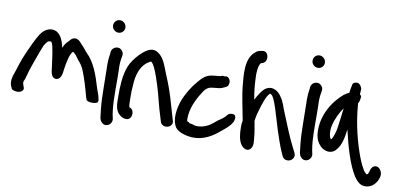

<svg xmlns="http://www.w3.org/2000/svg" viewBox="-77 -961 2860 1361"><g transform="rotate(10 1353.0 -280.0)"><path d="M250 -435C259 -398 265 -342 271 -300C275 -263 279 -227 307 -221C309 -221 312 -220 314 -220C352 -222 356 -272 358 -291C364 -337 377 -411 399 -430C401 -431 406 -429 422 -412L446 -380V-379C464 -361 477 -342 489 -314C509 -267 533 -185 548 -128L554 -111C567 -94 619 -96 633 -107C638 -115 639 -123 636 -132L631 -154V-155C627 -165 621 -182 613 -206C586 -296 557 -384 494 -443C479 -460 466 -479 446 -498C421 -531 387 -542 357 -499C340 -485 328 -466 320 -445C310 -489 293 -543 249 -557C211 -569 180 -549 162 -531C150 -518 139 -501 128 -481C116 -458 98 -423 76 -372C41 -294 37 -266 17 -209C6 -180 -3 -148 11 -112L12 -113L18 -97C26 -85 54 -82 71 -84C88 -88 111 -102 98 -126L93 -141C88 -155 89 -160 98 -180L99 -181V-182C104 -199 110 -219 116 -242C124 -271 177 -416 187 -438C195 -452 203 -463 209 -468L210 -470C215 -473 218 -474 223 -475H229C230 -475 233 -474 236 -474C242 -466 247 -454 250 -438Z M693 -620C717 -620 736 -639 736 -663C736 -688 715 -709 690 -709C664 -709 647 -687 647 -665C647 -639 669 -620 693 -620ZM657 -291C657 -268 657 -243 658 -217L660 -138C661 -100 668 -35 672 -7V-5C674 0 674 1 676 8C679 18 688 28 693 32C725 57 768 24 760 -12C741 -87 743 -199 743 -291C743 -315 742 -337 742 -357V-358C740 -390 741 -421 746 -446L749 -465C752 -479 746 -491 740 -498C714 -532 668 -510 663 -480V-479L661 -458C656 -429 654 -394 656 -356C656 -336 657 -314 657 -291Z M804 -47C816 -37 831 -27 849 -27H857C876 -27 891 -46 891 -70C891 -92 880 -109 861 -113C859 -121 857 -143 857 -165V-227C858 -247 859 -268 861 -290C867 -367 896 -422 937 -448H938C956 -460 956 -461 963 -454C968 -450 974 -441 983 -424C992 -406 1001 -383 1010 -357C1036 -280 1048 -237 1073 -138L1099 -52C1112 -3 1193 -19 1183 -70L1182 -71L1156 -160C1127 -262 1111 -309 1077 -389C1058 -436 1042 -492 1004 -523C968 -554 935 -544 905 -524C875 -503 847 -473 823 -438C784 -383 774 -308 771 -228V-165C771 -127 770 -76 804 -47Z M1282 -87C1280 -97 1280 -112 1282 -132C1289 -202 1328 -271 1359 -317C1374 -336 1387 -346 1406 -350C1413 -351 1423 -352 1430 -353C1444 -355 1466 -355 1483 -361H1484L1485 -362C1535 -381 1526 -392 1527 -392C1536 -414 1527 -439 1505 -448C1493 -445 1485 -445 1475 -448C1465 -444 1465 -443 1451 -441C1433 -439 1416 -439 1395 -435C1355 -429 1327 -400 1304 -371C1269 -332 1233 -272 1214 -221C1195 -169 1177 -82 1215 -26C1240 4 1295 18 1338 20C1416 24 1482 -17 1531 -60C1556 -80 1589 -106 1605 -135L1606 -136C1611 -148 1621 -174 1605 -189C1581 -200 1558 -187 1550 -173C1537 -157 1516 -142 1491 -126C1479 -115 1464 -103 1447 -91C1415 -70 1357 -53 1319 -73C1298 -75 1299 -74 1298 -80Z M1830 -422C1791 -422 1769 -393 1753 -369C1743 -355 1733 -337 1724 -319C1714 -375 1710 -409 1707 -474C1705 -516 1709 -553 1719 -572C1725 -583 1725 -582 1729 -584H1733L1735 -585C1780 -597 1769 -679 1722 -670C1713 -668 1690 -667 1677 -654C1603 -601 1619 -481 1627 -396C1631 -348 1656 -225 1669 -160C1666 -144 1664 -125 1665 -107C1665 -65 1670 -22 1689 9C1692 13 1723 58 1757 30C1781 7 1772 -30 1770 -55C1768 -92 1758 -134 1752 -173C1752 -173 1753 -173 1753 -178L1757 -203C1759 -216 1763 -229 1767 -242C1782 -296 1801 -357 1825 -379C1826 -380 1826 -381 1828 -381C1838 -378 1846 -370 1856 -349C1863 -334 1872 -312 1880 -286C1907 -197 1941 -79 1977 7L1992 40C2004 66 2033 67 2050 59C2066 51 2083 30 2071 4L2056 -26C2017 -100 1977 -205 1943 -287C1934 -315 1924 -338 1914 -357C1896 -387 1873 -418 1831 -422Z M2129 -620C2153 -620 2172 -639 2172 -663C2172 -688 2151 -709 2126 -709C2100 -709 2083 -687 2083 -665C2083 -639 2105 -620 2129 -620ZM2093 -291C2093 -268 2093 -243 2094 -217L2096 -138C2097 -100 2104 -35 2108 -7V-5C2110 0 2110 1 2112 8C2115 18 2124 28 2129 32C2161 57 2204 24 2196 -12C2177 -87 2179 -199 2179 -291C2179 -315 2178 -337 2178 -357V-358C2176 -390 2177 -421 2182 -446L2185 -465C2188 -479 2182 -491 2176 -498C2150 -532 2104 -510 2099 -480V-479L2097 -458C2092 -429 2090 -394 2092 -356C2092 -336 2093 -314 2093 -291Z M2245 -75H2246C2278 -43 2331 -35 2361 -75C2394 -110 2404 -172 2411 -226C2437 -115 2471 12 2523 94C2541 119 2557 137 2579 145C2644 162 2676 115 2689 92V91L2697 70C2708 35 2688 7 2670 -1C2654 -9 2625 -4 2617 39L2609 59C2606 61 2604 62 2601 64C2596 61 2590 55 2579 43C2567 22 2551 -7 2537 -44C2499 -144 2465 -275 2455 -404C2454 -410 2453 -415 2453 -421C2459 -430 2465 -447 2466 -470C2467 -474 2465 -480 2455 -486C2456 -499 2457 -513 2458 -526C2454 -539 2439 -575 2407 -562C2397 -559 2394 -555 2391 -551C2388 -536 2382 -510 2379 -484C2348 -472 2329 -452 2303 -424C2263 -381 2225 -316 2212 -246C2201 -179 2204 -116 2245 -77ZM2297 -231C2308 -283 2334 -335 2359 -369C2353 -321 2347 -268 2340 -222C2336 -199 2323 -149 2309 -137H2308C2294 -152 2289 -193 2297 -231Z"/></g></svg>

Font: Stray Cat
Style: BlkCn
Weight: 900
Version: Version 1.0